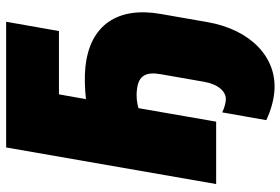

<svg xmlns="http://www.w3.org/2000/svg" viewBox="-168 -572 935 640"><g transform="rotate(-90 300.0 -252.5)"><path d="M6 0H214L259 -259C277 -264 297 -267 321 -264C368 -259 381 -233 372 -184L347 -41C339 6 314 36 284 32C269 30 256 26 245 20L219 167C248 181 281 191 314 194C428 204 521 115 546 -30L573 -185C598 -326 538 -422 394 -436C365 -439 326 -438 289 -434L305 -524H516L547 -700H128Z"/></g></svg>

Font: Fixel Text 20240404 Black
Style: Italic
Weight: 900
Width: 4
Italic angle: -10°
Designer: AlfaBravo + MacPaw
Foundry: Kyrylo Tkachov, Marchela Mozhyna, Serhii Makarenko, Maria Weinstein, Zakhar Kryvoshyya
Version: Version 1.211;Glyphs 3.2 (3225)